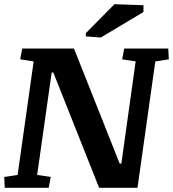

<svg xmlns="http://www.w3.org/2000/svg" viewBox="-24 -891 821 911"><path d="M565.4 -660.6H774.4L776.9 -609.4L712.9 -599.6L628.4 0H446.3L229 -546.9H221.2L152.3 -61L216.8 -51.3L207 0H-1.5L-3.9 -51.3L59.6 -61L135.7 -599.6L71.8 -609.4L81.5 -660.6H327.1L543.9 -114.7H551.8L619.6 -599.6L555.7 -609.4ZM383.3 -733.9 519 -871.1 656.7 -866.2V-834L454.1 -712.9L383.3 -718.3Z"/></svg>

Font: NoticiaText-BoldItalic
Style: Bold Italic
Weight: 700
Italic angle: -8°
Designer: JM Sole
Foundry: JM Sole
Version: Version 1.003